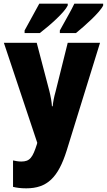

<svg xmlns="http://www.w3.org/2000/svg" viewBox="-20 -786 582 1046"><path d="M542 -756V-766H385C371 -735 340 -682 306 -620V-606H394C442 -645 525 -719 542 -756ZM349 -756V-766H194C178 -736 148 -683 114 -620V-606H197C252 -648 331 -718 349 -756ZM1 -553 183 -8 181 0C158 72 143 94 96 94C80 94 64 91 51 88V232C71 237 94 240 123 240C237 240 297 181 343 35L525 -553H349L283 -288C274 -256 269 -230 267 -207H263C262 -229 256 -262 249 -290L180 -553Z"/></svg>

Font: Noto Sans Condensed Black
Style: Regular
Weight: 900
Width: 3
Designer: Monotype Design Team
Foundry: Monotype Imaging Inc.
Version: Version 2.013